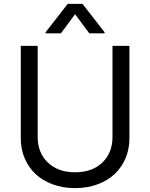

<svg xmlns="http://www.w3.org/2000/svg" viewBox="-20 -966 781 999"><path d="M565.3 -727.3V-252.8Q565.3 -171.5 512.8 -120.6Q460.2 -69.6 370.7 -69.6Q281.2 -69.6 228.7 -120.6Q176.1 -171.5 176.1 -252.8V-727.3H88.1V-245.7Q88.1 -190.3 108.3 -142.6Q128.6 -94.8 165 -60.5Q201.3 -26.3 254.4 -6.7Q307.5 12.8 370.7 12.8Q433.9 12.8 487 -6.7Q540.1 -26.3 576.5 -60.5Q612.9 -94.8 633.2 -142.6Q653.4 -190.3 653.4 -245.7V-727.3ZM444.6 -792.6H524.1V-798.3L409.1 -946H332.4L217.3 -798.3V-792.6H296.9L370.7 -892Z"/></svg>

Font: Inter-Regular
Style: Regular
Weight: 500
Designer: Rasmus Andersson
Foundry: rsms
Version: ""